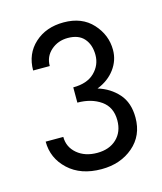

<svg xmlns="http://www.w3.org/2000/svg" viewBox="-75 -764 462 547"><g transform="rotate(-15 156.0 -490.0)"><path d="M159 -274Q98 -274 61.5 -308Q25 -342 25 -391H77Q77 -361 100 -341.5Q123 -322 159 -322Q195 -322 216.5 -342.5Q238 -363 238 -397Q238 -436 210 -455.5Q182 -475 141 -475V-520Q182 -520 204 -541.5Q226 -563 226 -593Q226 -623 210 -641.5Q194 -660 162 -660Q133 -660 112.5 -642Q92 -624 92 -596H43Q43 -645 76.5 -675.5Q110 -706 162 -706Q216 -706 247 -672Q278 -638 278 -594Q278 -563 259 -537.5Q240 -512 207 -499Q243 -488 266.5 -461.5Q290 -435 290 -391Q290 -338 252.5 -306Q215 -274 159 -274Z"/></g></svg>

Font: Jost
Style: Regular
Weight: 400
Version: Version 3.500